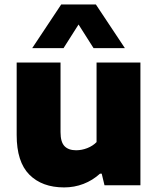

<svg xmlns="http://www.w3.org/2000/svg" viewBox="-20 -828 706 858"><path d="M54.5 -224.5V-548.5H250.5V-237.5Q250.5 -193.5 268.2 -175Q286 -156.5 320 -156.5Q345.5 -156.5 370.2 -166.2Q395 -176 411.5 -193V-548.5H607.5V0H447L434.5 -52H427Q394 -22 353 -6.2Q312 9.5 266.5 9.5Q168 9.5 111.2 -47.5Q54.5 -104.5 54.5 -224.5ZM538 -613H398L331 -718.5L264 -613H124L253.5 -808H408.5Z"/></svg>

Font: Encode Sans Semi Expanded ExBd
Style: Regular
Weight: 800
Width: 6
Designer: Multiple Designers
Foundry: Impallari Type
Version: Version 2.000